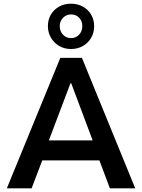

<svg xmlns="http://www.w3.org/2000/svg" viewBox="-20 -1018 769 1038"><path d="M17 0 306 -705H423L711 0H574L500 -197L554 -151H173L226 -197L151 0ZM361 -568 234 -232 214 -259H512L491 -232L365 -568ZM364 -753Q328 -753 300 -769.5Q272 -786 255.5 -814Q239 -842 239 -877Q239 -912 255 -939Q271 -966 299 -982Q327 -998 364 -998Q400 -998 428.5 -982Q457 -966 473 -938.5Q489 -911 489 -876Q489 -842 473 -814Q457 -786 428.5 -769.5Q400 -753 364 -753ZM364 -812Q390 -812 407.5 -830.5Q425 -849 425 -877Q425 -904 408 -922Q391 -940 364 -940Q339 -940 321 -922Q303 -904 303 -877Q303 -849 320.5 -830.5Q338 -812 364 -812Z"/></svg>

Font: Nunito Sans 7pt SemiCondensed
Style: Bold
Weight: 700
Width: 4
Designer: Vernon Adams
Foundry: Vernon Adams
Version: Version 3.101;gftools[0.9.27]